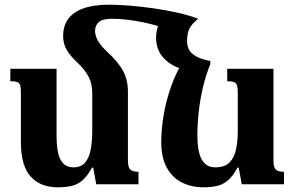

<svg xmlns="http://www.w3.org/2000/svg" viewBox="-20 -785 1260 818"><path d="M525 -101Q525 -82 529.5 -71.5Q534 -61 544 -57Q554 -53 570 -53V0H390L377 -71H372Q352 -34 330.5 -16Q309 2 283.5 7.5Q258 13 226 13Q152 13 110.5 -33Q69 -79 69 -180V-388Q69 -409 66.5 -420Q64 -431 54.5 -435Q45 -439 24 -439V-492H221V-207Q221 -164 227.5 -134Q234 -104 250 -88Q266 -72 293 -72Q326 -72 343.5 -93.5Q361 -115 367 -150.5Q373 -186 373 -227V-388Q373 -429 357 -459Q341 -489 311 -517Q280 -546 264.5 -572Q249 -598 249 -632Q249 -674 270 -703.5Q291 -733 334.5 -749Q378 -765 445 -765Q483 -765 532.5 -761Q582 -757 634.5 -749.5Q687 -742 736 -731Q785 -720 824 -705L729 -647Q659 -676 587.5 -690.5Q516 -705 457 -705Q416 -705 400.5 -690.5Q385 -676 385 -653Q385 -640 390.5 -625.5Q396 -611 407 -596.5Q418 -582 435 -566Q485 -520 505 -481.5Q525 -443 525 -396ZM1145 -101Q1145 -82 1149.5 -71.5Q1154 -61 1164 -57Q1174 -53 1190 -53V0H1010L997 -71H992Q972 -34 950.5 -16Q929 2 903.5 7.5Q878 13 846 13Q797 13 756 -7Q715 -27 691 -70Q667 -113 667 -180Q667 -232 677 -293.5Q687 -355 710 -419.5Q733 -484 772 -545L876 -512Q857 -465 844.5 -412Q832 -359 826.5 -307Q821 -255 821 -207Q821 -164 828.5 -134Q836 -104 853 -88Q870 -72 896 -72Q938 -72 958.5 -93.5Q979 -115 986 -150.5Q993 -186 993 -227V-390Q993 -410 990 -420.5Q987 -431 977.5 -435Q968 -439 948 -439V-492H1145ZM824 -705Q797 -683 787 -663Q777 -643 777 -608Q777 -590 785 -574Q793 -558 814.5 -545.5Q836 -533 876 -525V-512L749 -493Q701 -509 673 -542.5Q645 -576 645 -624Q645 -656 657 -684.5Q669 -713 693 -732Z"/></svg>

Font: Noto Serif Armenian
Style: Bold
Weight: 700
Version: Version 2.007